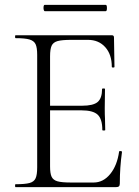

<svg xmlns="http://www.w3.org/2000/svg" viewBox="-20 -770 573 790"><path d="M482 -145Q473 -82 473 -15Q473 -7 469.5 -3.5Q466 0 457 0H44Q42 0 42 -6Q42 -12 44 -12Q83 -12 101.5 -17Q120 -22 126.5 -36.5Q133 -51 133 -81V-544Q133 -574 126.5 -588Q120 -602 101.5 -607.5Q83 -613 44 -613Q42 -613 42 -619Q42 -625 44 -625H440Q449 -625 449 -616L451 -495Q451 -492 445.5 -492Q440 -492 440 -495Q440 -546 413 -576Q386 -606 342 -606H273Q235 -606 217 -601Q199 -596 192.5 -582Q186 -568 186 -538V-335H318Q364 -335 382 -350.5Q400 -366 400 -404Q400 -406 406 -406Q412 -406 412 -404L411 -325Q411 -296 412 -282L413 -235Q413 -233 407 -233Q401 -233 401 -235Q401 -280 382 -298Q363 -316 315 -316H186V-85Q186 -56 192.5 -42.5Q199 -29 216.5 -24Q234 -19 273 -19H365Q405 -19 433.5 -54Q462 -89 470 -146Q470 -149 476 -148.5Q482 -148 482 -145ZM159 -737Q159 -750 164 -750H415Q420 -750 420 -737Q420 -724 415 -724H164Q162 -724 160.5 -728Q159 -732 159 -737Z"/></svg>

Font: Cormorant Infant Light
Style: Regular
Weight: 300
Designer: Christian Thalmann (Catharsis Fonts)
Version: Version 3.000